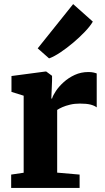

<svg xmlns="http://www.w3.org/2000/svg" viewBox="-20 -917 512 937"><path d="M34.5 0V-65L95.5 -74V-450L36 -468.5V-546L202 -568H205.5L234 -547V-523L230.5 -436H234Q238.5 -451.5 253 -473.2Q267.5 -495 291 -516.2Q314.5 -537.5 345 -551.5Q375.5 -565.5 411.5 -565.5Q425.5 -565.5 435.8 -563.2Q446 -561 452 -558.5V-393Q440 -402 421 -406.8Q402 -411.5 369.5 -411.5Q343.5 -411.5 321.8 -406.2Q300 -401 284.2 -394Q268.5 -387 259 -380.5V-74.5L368.5 -65V0ZM219 -632.5 164 -681 337 -897 433 -811.5Q420 -789 394 -761.8Q368 -734.5 336.5 -708Q305 -681.5 274.5 -661.2Q244 -641 221 -632.5Z"/></svg>

Font: Merriweather 20pt Black
Style: Regular
Weight: 900
Version: Version 2.100